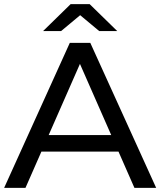

<svg xmlns="http://www.w3.org/2000/svg" viewBox="-21 -907 774 927"><path d="M-1 0 316 -700H415L733 0H628L345 -644H385L102 0ZM134 -175 161 -255H555L584 -175ZM187 -757 320 -887H412L545 -757H458L326 -867H406L274 -757Z"/></svg>

Font: MOST Montserrat Medium
Style: Regular
Weight: 500
Designer: Julieta Ulanovsky
Foundry: Julieta Ulanovsky
Version: Version 8.000;March 11, 2024;FontCreator 15.0.0.2926 64-bit